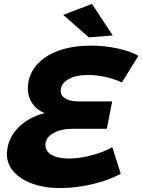

<svg xmlns="http://www.w3.org/2000/svg" viewBox="-20 -948 727 981"><path d="M450 -928 556 -767 434 -757 303 -872ZM687 -663 603 -527Q566 -544 520 -554.5Q474 -565 430 -565Q367 -565 328.5 -542.5Q290 -520 290 -484Q290 -459 314.5 -444.5Q339 -430 377 -430H553L526 -290H351Q291 -290 251.5 -267Q212 -244 212 -207Q212 -175 244.5 -156.5Q277 -138 331 -138Q386 -138 448 -154.5Q510 -171 554 -196L597 -60Q537 -27 452 -7Q367 13 285 13Q210 13 148.5 -8.5Q87 -30 51 -69.5Q15 -109 15 -162Q15 -170 17 -184Q26 -250 77.5 -300Q129 -350 208 -370Q167 -387 144.5 -420.5Q122 -454 122 -497Q122 -505 124 -523Q133 -581 175 -624.5Q217 -668 286.5 -691.5Q356 -715 444 -715Q514 -715 581 -700.5Q648 -686 687 -663Z"/></svg>

Font: TypoPRO Montserrat Alternates
Style: Bold Italic
Weight: 700
Italic angle: -11.3°
Designer: Julieta Ulanovsky
Foundry: Julieta Ulanovsky
Version: Version 6.001